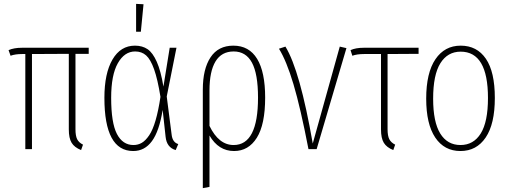

<svg xmlns="http://www.w3.org/2000/svg" viewBox="-20 -765 2614 985"><path d="M435.1 -488.8H367.2V-102.1Q367.2 -68.4 375.7 -51Q384.3 -33.7 405.8 -22.9L396 4.9Q361.8 -8.8 347.4 -32.5Q333 -56.2 333 -101.1V-488.8L144 -487.8V0H109.9V-487.8H94.2Q57.6 -487.8 34.2 -479L23.9 -507.8Q51.3 -520 92.8 -520H435.1Z M678.2 -745.1 716.3 -743.2 702.6 -602.1H678.2ZM672.4 -530.8Q710.4 -530.8 737.1 -512.7Q763.7 -494.6 784.4 -447.8Q805.2 -400.9 818.4 -320.8L850.6 -520H885.3L835.4 -270L860.4 -75.2Q864.7 -34.7 894.5 -25.9L881.3 4.9Q835.4 -8.3 829.6 -63L814.5 -201.2Q796.9 -91.8 759.5 -41Q722.2 9.8 663.6 9.8Q515.6 9.8 515.6 -263.2Q515.6 -388.7 557.1 -459.7Q598.6 -530.8 672.4 -530.8ZM673.3 -501Q618.7 -501 584.5 -440.7Q550.3 -380.4 550.3 -263.2Q550.3 -134.8 579.8 -77.9Q609.4 -21 664.6 -21Q688.5 -21 707.8 -32.5Q727.1 -43.9 745.4 -71Q763.7 -98.1 778.1 -147.5Q792.5 -196.8 803.2 -268.1Q788.6 -358.9 770.5 -409.7Q752.4 -460.4 729.7 -480.7Q707 -501 673.3 -501Z M1177.2 -530.8Q1257.8 -530.8 1299.1 -463.1Q1340.3 -395.5 1340.3 -264.2Q1340.3 -126.5 1297.6 -58.3Q1254.9 9.8 1180.7 9.8Q1101.1 9.8 1054.7 -69.8V193.8L1020.5 200.2V-305.2Q1020.5 -411.1 1060.1 -470.9Q1099.6 -530.8 1177.2 -530.8ZM1178.7 -21Q1303.7 -21 1303.7 -264.2Q1303.7 -385.7 1272.7 -443.4Q1241.7 -501 1178.7 -501Q1116.7 -501 1085.7 -450Q1054.7 -398.9 1054.7 -300.8V-119.1Q1102.1 -21 1178.7 -21Z M1444.3 -525.9Q1519 -404.3 1584.5 -28.8L1723.1 -525.9L1757.3 -518.1L1604.5 0H1562.5Q1521.5 -212.4 1485.6 -332.8Q1449.7 -453.1 1411.1 -515.1Z M2127.4 -488.8 1968.3 -487.8V-102.1Q1968.3 -68.4 1977.1 -51Q1985.8 -33.7 2007.3 -22.9L1997.6 4.9Q1963.4 -8.8 1949 -32.5Q1934.6 -56.2 1934.6 -101.1V-487.8H1848.1Q1811 -487.8 1787.6 -479L1778.3 -507.8Q1804.7 -520 1846.2 -520H2127.4Z M2343.3 -530.8Q2426.8 -530.8 2472.7 -463.6Q2518.6 -396.5 2518.6 -262.2Q2518.6 -128.9 2471.7 -59.6Q2424.8 9.8 2342.3 9.8Q2259.3 9.8 2212.9 -59.3Q2166.5 -128.4 2166.5 -258.8Q2166.5 -391.6 2213.9 -461.2Q2261.2 -530.8 2343.3 -530.8ZM2343.3 -500Q2276.4 -500 2239.3 -440.7Q2202.1 -381.3 2202.1 -258.8Q2202.1 -139.2 2238.5 -80.1Q2274.9 -21 2342.3 -21Q2409.7 -21 2446.5 -80.6Q2483.4 -140.1 2483.4 -262.2Q2483.4 -500 2343.3 -500Z"/></svg>

Font: Fira Sans Compressed UltraLight
Style: Regular
Weight: 200
Width: 1
Designer: Carrois Corporate & Edenspiekermann AG
Foundry: Carrois Corporate GbR & Edenspiekermann AG
Version: Version 4.203;PS 004.203;hotconv 1.0.88;makeotf.lib2.5.64775